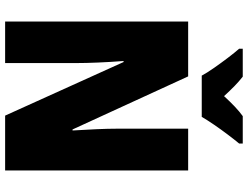

<svg xmlns="http://www.w3.org/2000/svg" viewBox="-129 -838 967 749"><g transform="rotate(90 354.5 -463.5)"><path d="M645 0H431L222 -462H218Q222 -410 224 -362Q226 -314 226 -281V0H64V-714H278L485 -263H489Q486 -311 484 -356.5Q482 -402 482 -436V-714H645ZM275 -767Q265 -786 245.5 -814Q226 -842 205.5 -869Q185 -896 170 -913V-927H279Q297 -913 315 -895.5Q333 -878 355 -854Q377 -878 396 -896Q415 -914 433 -927H540V-913Q525 -895 505 -868.5Q485 -842 466.5 -815Q448 -788 436 -767Z"/></g></svg>

Font: Noto Sans Lao UI Cond Blk
Style: Regular
Weight: 900
Width: 3
Designer: Monotype Design Team
Foundry: Monotype Imaging Inc.
Version: Version 2.000; ttfautohint (v1.8.4.7-5d5b)